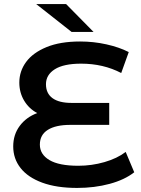

<svg xmlns="http://www.w3.org/2000/svg" viewBox="-20 -914 695 944"><path d="M640 -67Q593 -30 519 -10Q445 10 359 10Q258 10 187.5 -16Q117 -42 81 -88Q45 -134 45 -194Q45 -252 77 -295Q109 -338 163 -358Q122 -380 98.5 -419.5Q75 -459 75 -508Q75 -564 108.5 -609.5Q142 -655 209 -682.5Q276 -710 374 -710Q440 -710 503 -696Q566 -682 613 -658L576 -555Q488 -601 379 -601Q293 -601 249.5 -573.5Q206 -546 206 -500Q206 -455 238 -431.5Q270 -408 332 -408H517V-300H325Q254 -300 215 -275.5Q176 -251 176 -203Q176 -155 223 -127Q270 -99 365 -99Q431 -99 493.5 -117Q556 -135 598 -167ZM158 -894H305L440 -757H332Z"/></svg>

Font: Montserrat Alternates SemiBold
Style: Regular
Weight: 600
Designer: Julieta Ulanovsky
Foundry: Julieta Ulanovsky
Version: Version 7.200